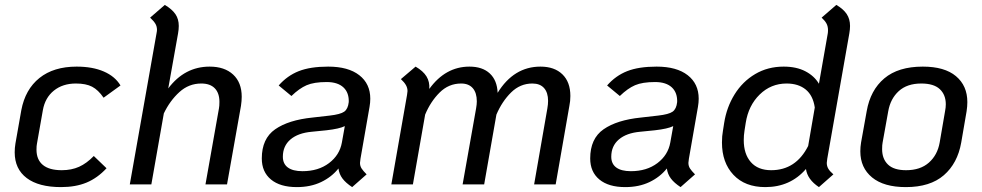

<svg xmlns="http://www.w3.org/2000/svg" viewBox="-20 -753 4011 784"><path d="M40 -131Q40 -149 43 -167L67 -303Q83 -388 141 -434.5Q199 -481 293 -481Q358 -481 404 -461Q450 -441 472 -404L403 -354Q381 -386 356 -399Q331 -412 290 -412Q236 -412 200 -383Q164 -354 155 -303L131 -167Q129 -158 129 -142Q129 -101 155 -79.5Q181 -58 232 -58Q272 -58 303 -72Q334 -86 363 -116L415 -66Q378 -26 333.5 -7.5Q289 11 229 11Q138 11 89 -26Q40 -63 40 -131Z M967 -358Q967 -341 964 -321L907 0H819L874 -310Q876 -320 876 -337Q876 -373 857 -392.5Q838 -412 802 -412Q751 -412 712.5 -377Q674 -342 649 -290L598 0H510L619 -616Q621 -626 621 -631Q621 -645 614.5 -656Q608 -667 593 -681L653 -733Q683 -715 696.5 -695Q710 -675 710 -647Q710 -633 707 -616L667 -392Q734 -481 836 -481Q897 -481 932 -448.5Q967 -416 967 -358Z M1452 -105Q1450 -93 1450 -88Q1450 -75 1456.5 -65Q1463 -55 1477 -41L1418 11Q1392 -6 1378.5 -24Q1365 -42 1362 -65Q1334 -30 1291 -9.5Q1248 11 1192 11Q1124 11 1086.5 -20Q1049 -51 1049 -106Q1049 -187 1103.5 -225Q1158 -263 1256 -273L1326 -281Q1370 -286 1385.5 -297Q1401 -308 1404 -336V-334Q1406 -374 1382.5 -396Q1359 -418 1314 -418Q1262 -418 1232 -405Q1202 -392 1170 -361L1118 -404Q1153 -444 1200 -462.5Q1247 -481 1320 -481Q1402 -481 1447 -446Q1492 -411 1492 -350Q1492 -334 1489 -317ZM1376 -171 1388 -238Q1366 -227 1313 -221L1253 -215Q1197 -210 1166 -183.5Q1135 -157 1135 -113Q1135 -84 1155.5 -69Q1176 -54 1215 -54Q1280 -54 1323.5 -87Q1367 -120 1376 -171Z M2309 -361Q2309 -340 2305 -321L2249 0H2161L2215 -310Q2218 -327 2218 -341Q2218 -375 2201.5 -393.5Q2185 -412 2154 -412Q2104 -412 2067 -375.5Q2030 -339 2007 -285L1957 0H1869L1924 -310Q1927 -327 1927 -339Q1927 -374 1910.5 -393Q1894 -412 1863 -412Q1812 -412 1775 -375Q1738 -338 1716 -285L1666 0H1578L1642 -365Q1644 -377 1644 -381Q1644 -394 1637.5 -405.5Q1631 -417 1617 -430L1677 -481Q1708 -463 1721.5 -441Q1735 -419 1733 -390Q1799 -481 1897 -481Q1950 -481 1980 -453Q2010 -425 2012 -374Q2078 -481 2187 -481Q2244 -481 2276.5 -449.5Q2309 -418 2309 -361Z M2793 -105Q2791 -93 2791 -88Q2791 -75 2797.5 -65Q2804 -55 2818 -41L2759 11Q2733 -6 2719.5 -24Q2706 -42 2703 -65Q2675 -30 2632 -9.5Q2589 11 2533 11Q2465 11 2427.5 -20Q2390 -51 2390 -106Q2390 -187 2444.5 -225Q2499 -263 2597 -273L2667 -281Q2711 -286 2726.5 -297Q2742 -308 2745 -336V-334Q2747 -374 2723.5 -396Q2700 -418 2655 -418Q2603 -418 2573 -405Q2543 -392 2511 -361L2459 -404Q2494 -444 2541 -462.5Q2588 -481 2661 -481Q2743 -481 2788 -446Q2833 -411 2833 -350Q2833 -334 2830 -317ZM2717 -171 2729 -238Q2707 -227 2654 -221L2594 -215Q2538 -210 2507 -183.5Q2476 -157 2476 -113Q2476 -84 2496.5 -69Q2517 -54 2556 -54Q2621 -54 2664.5 -87Q2708 -120 2717 -171Z M3358 -105Q3356 -93 3356 -88Q3356 -75 3362 -64.5Q3368 -54 3383 -41L3324 11Q3277 -20 3271 -63Q3207 11 3105 11Q3022 11 2975 -39Q2928 -89 2928 -171Q2928 -198 2932 -219L2937 -251Q2947 -315 2979.5 -367.5Q3012 -420 3063.5 -450.5Q3115 -481 3180 -481Q3232 -481 3268.5 -462Q3305 -443 3324 -411L3360 -616Q3361 -621 3361 -630Q3361 -645 3355 -656.5Q3349 -668 3335 -681L3395 -733Q3424 -716 3437.5 -695.5Q3451 -675 3451 -647Q3451 -633 3448 -616ZM3307 -314Q3300 -363 3270 -387.5Q3240 -412 3192 -412Q3128 -412 3082 -367Q3036 -322 3025 -251L3020 -219Q3017 -200 3017 -181Q3017 -124 3046 -91Q3075 -58 3129 -58Q3230 -58 3280 -157Z M3493 -135Q3493 -153 3496 -171L3519 -299Q3534 -385 3591 -433Q3648 -481 3748 -481Q3837 -481 3883.5 -442Q3930 -403 3930 -336Q3930 -319 3927 -299L3905 -171Q3890 -86 3834 -37.5Q3778 11 3679 11Q3589 11 3541 -28.5Q3493 -68 3493 -135ZM3817 -171 3839 -299Q3842 -314 3842 -327Q3842 -366 3817.5 -389Q3793 -412 3742 -412Q3684 -412 3650 -381Q3616 -350 3607 -299L3584 -171Q3582 -162 3582 -144Q3582 -104 3606 -81Q3630 -58 3680 -58Q3738 -58 3773 -89Q3808 -120 3817 -171Z"/></svg>

Font: KoHo Medium
Style: Italic
Weight: 500
Italic angle: -10°
Designer: Cadson Demak & Katatrad Team
Foundry: Cadson Demak Co.,Ltd.
Version: Version 1.000